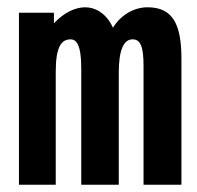

<svg xmlns="http://www.w3.org/2000/svg" viewBox="-20 -507 540 527"><path d="M133 0V-310C133 -380 149 -399 174 -399C188 -399 203 -387 203 -321V0H306V-307C306 -369 319 -399 344 -399C366 -399 374 -378 374 -326V0H478V-345C478 -438 456 -487 385 -487C350 -487 313 -468 290 -431C271 -473 239 -487 214 -487C188 -487 157 -474 128 -443V-472H32V0Z"/></svg>

Font: Inconsolata
Style: Bold
Weight: 700
Monospace: yes
Designer: Raph Levien, Kirill Tkachev(cyreal.org)
Foundry: Raph Levien, Kirill Tkachev(cyreal.org)
Version: Version 1.014